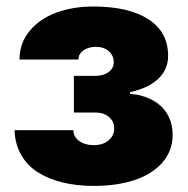

<svg xmlns="http://www.w3.org/2000/svg" viewBox="-20 -573 588 602"><path d="M25.6 -164.8H210.2Q210.2 -144.2 228.2 -131Q246.1 -117.9 274.1 -117.9Q302.2 -117.9 320.1 -132.6Q338.1 -147.4 338.1 -170.5Q338.1 -192.1 321.7 -206.1Q305.4 -220.2 279.8 -220.2H211.6V-335.2H279.8Q304.7 -335.2 320.7 -347.1Q336.6 -359 336.6 -377.8Q336.6 -399.1 321 -412.6Q305.4 -426.1 281.2 -426.1Q257.1 -426.1 241.5 -415Q225.9 -403.8 225.9 -386.4H41.2Q41.2 -437.5 72.6 -475.7Q104 -513.8 156.1 -533.2Q208.1 -552.6 272.7 -552.6Q383.5 -552.6 445.3 -512.6Q507.1 -472.7 507.1 -397.7Q507.1 -355.8 476.6 -326.3Q446 -296.9 387.8 -284.1V-278.4Q414.4 -277 438.2 -268.1Q462 -259.2 480.6 -243.8Q499.3 -228.3 510.3 -204.2Q521.3 -180 521.3 -150.6Q521.3 -100.5 489.5 -63.7Q457.7 -27 402.2 -8.5Q346.6 9.9 274.1 9.9Q220.5 9.9 176.3 -0.9Q132.1 -11.7 98.7 -32.8Q65.3 -54 46.2 -87.7Q27 -121.4 25.6 -164.8Z"/></svg>

Font: Karasuma Gothic
Style: Black
Weight: 900
Designer: Rasmus Andersson / Ryoko Nishizuka
Foundry: Genbu
Version: Version 1.00